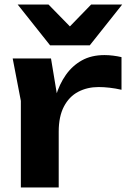

<svg xmlns="http://www.w3.org/2000/svg" viewBox="-20 -827 570 847"><path d="M36 -569H205L239 -364V0H72V-382ZM516 -575V-431Q490 -437 464 -440Q438 -443 415 -443Q365 -443 325 -422Q285 -401 262 -357Q239 -313 239 -246L204 -288Q210 -349 226 -402.5Q242 -456 270.5 -496.5Q299 -537 341 -560.5Q383 -584 441 -584Q460 -584 479.5 -581.5Q499 -579 516 -575ZM376 -627H201L58 -807H194L326 -672H251L382 -807H519Z"/></svg>

Font: Unbounded Medium
Style: Regular
Weight: 500
Designer: Luke Prowse, Jean-Baptiste Morizot, Fátima Lázaro, Florian Runge
Foundry: NaN
Version: Version 1.700